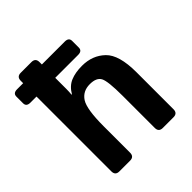

<svg xmlns="http://www.w3.org/2000/svg" viewBox="-195 -857 992 992"><g transform="rotate(-45 301.0 -360.5)"><path d="M37.6 -576.2Q8.3 -576.2 8.3 -600.6V-649.4Q8.3 -673.8 37.6 -673.8H82V-691.4Q82 -720.7 111.3 -720.7H189.5Q218.8 -720.7 218.8 -691.4V-673.8H386.2Q415.5 -673.8 415.5 -649.4V-600.6Q415.5 -576.2 386.2 -576.2H218.8V-494.1Q218.8 -474.6 216.8 -455.1H219.7Q242.2 -493.7 276.9 -508.1Q311.5 -522.5 360.4 -522.5Q436.5 -522.5 486.3 -474.6Q536.1 -426.8 536.1 -299.8V-29.3Q536.1 0 506.8 0H428.7Q399.4 0 399.4 -29.3V-264.6Q399.4 -371.1 384.8 -398.9Q370.1 -426.8 321.8 -426.8Q270.5 -426.8 244.6 -387Q218.8 -347.2 218.8 -221.7V-29.3Q218.8 0 189.5 0H111.3Q82 0 82 -29.3V-576.2Z"/></g></svg>

Font: Istok Web
Style: Bold
Weight: 700
Designer: Andrey V. Panov
Foundry: Andrey V. Panov
Version: Version 1.0.2g